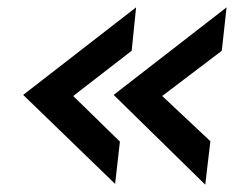

<svg xmlns="http://www.w3.org/2000/svg" viewBox="-20 -531 659 522"><path d="M538 -29 289 -273 596 -511 583 -393 421 -270 552 -147ZM293 -31 43 -273 350 -511 338 -393 179 -270 306 -146Z"/></svg>

Font: Kulim Park SemiBold
Style: Italic
Weight: 600
Italic angle: -8°
Designer: Noponies / Dale Sattler
Foundry: Noponies
Version: Version 1.000; ttfautohint (v1.8.3)